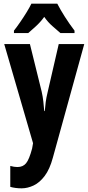

<svg xmlns="http://www.w3.org/2000/svg" viewBox="-20 -837 482 1046"><path d="M3 -597H143L207 -338Q213 -311 216 -285Q219 -259 221 -232H224Q226 -258 229 -281Q232 -304 240 -337L300 -597H439L268 22Q251 85 223.5 121.5Q196 158 163 173.5Q130 189 98 189Q81 189 65.5 187Q50 185 36 181V67Q57 73 75 73Q105 73 122 52.5Q139 32 155 -28L160 -57ZM292 -817Q309 -784 333.5 -745.5Q358 -707 386 -670V-657H309Q292 -672 266.5 -694Q241 -716 221 -745Q200 -716 174.5 -693Q149 -670 134 -657H56V-670Q71 -689 90 -716.5Q109 -744 125.5 -771Q142 -798 151 -817Z"/></svg>

Font: Noto Sans Tamil UI ExtraCondensed
Style: Bold
Weight: 700
Width: 2
Designer: Jelle Bosma - Monotype Design Team
Foundry: Monotype Imaging Inc.
Version: Version 2.004; ttfautohint (v1.8.4.7-5d5b)